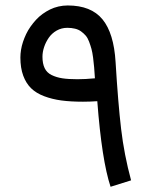

<svg xmlns="http://www.w3.org/2000/svg" viewBox="-20 -678 591 713"><path d="M55.7 -464.4Q55.7 -478 58.1 -492.9Q60.5 -507.8 65.4 -522.5Q70.3 -537.1 77.1 -551.5Q84 -565.9 93.5 -579.3Q103 -592.8 113.8 -604.5Q124.5 -616.2 137.9 -626Q151.4 -635.7 165.8 -642.8Q180.2 -649.9 197 -653.8Q213.9 -657.7 231.4 -657.7Q318.4 -657.7 360.6 -606.2Q402.8 -554.7 409.2 -447.8Q418.5 -295.4 429.7 -199.7Q440.9 -104 466.8 -8.3L390.6 15.6Q357.9 -83 341.3 -302.2Q313.5 -300.3 288.1 -300.3Q242.7 -300.3 208 -304.9Q173.3 -309.6 143.8 -320.8Q114.3 -332 95.5 -350.3Q76.7 -368.7 66.2 -397.2Q55.7 -425.8 55.7 -464.4ZM230 -574.7Q208.5 -574.7 190.4 -564.5Q172.4 -554.2 161.1 -537.8Q149.9 -521.5 143.8 -503.2Q137.7 -484.9 137.7 -467.3Q137.7 -441.9 145.8 -425Q153.8 -408.2 171.6 -399.4Q189.5 -390.6 211.7 -387.2Q233.9 -383.8 267.6 -383.8Q296.9 -383.8 332.5 -387.2Q331.1 -411.1 329.6 -428Q328.1 -444.8 325.7 -464.1Q323.2 -483.4 319.6 -496.6Q315.9 -509.8 310.8 -523.4Q305.7 -537.1 298.3 -545.7Q291 -554.2 281.2 -561.3Q271.5 -568.4 258.5 -571.5Q245.6 -574.7 230 -574.7Z"/></svg>

Font: Samim FD
Style: FD
Weight: 400
Foundry: DejaVu fonts team - Redesigned by Saber Rastikerdar
Version: Version 4.00 December 17, 2020